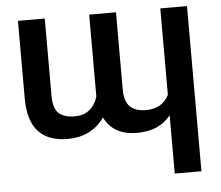

<svg xmlns="http://www.w3.org/2000/svg" viewBox="-52 -586 975 847"><g transform="rotate(-5 435.5 -162.5)"><path d="M688 -145.5V-528.3H806.2V203.1H688V-55.2Q636.7 9.8 538.6 9.8Q433.6 9.8 394 -70.8Q336.4 9.8 231.4 9.8Q58.1 9.8 57.6 -183.6V-528.3H176.3V-185.5Q176.3 -129.9 200.2 -108.4Q224.1 -86.9 271.5 -86.9Q311 -86.9 336.9 -108.2Q362.8 -129.4 373 -166V-528.3H491.7V-186.5Q491.7 -133.3 515.9 -110.1Q540 -86.9 586.4 -86.9Q658.2 -86.9 688 -145.5Z"/></g></svg>

Font: Mardoto Medium
Style: Regular
Weight: 500
Designer: Christian Robertson, Vahan Hovhannisyan
Foundry: Google
Version: Version 1.000